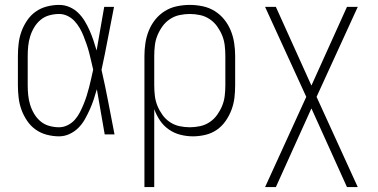

<svg xmlns="http://www.w3.org/2000/svg" viewBox="-20 -548 1540 783"><path d="M221 8Q196 8 171 1.5Q146 -5 125.5 -19.5Q105 -34 90.5 -55.5Q76 -77 67.5 -100.5Q59 -124 56 -149.5Q53 -175 53 -200V-320Q53 -345 56 -370.5Q59 -396 67.5 -419.5Q76 -443 90.5 -464.5Q105 -486 125.5 -500.5Q146 -515 171 -521.5Q196 -528 221 -528Q243 -528 263 -519.5Q283 -511 298.5 -496Q314 -481 325.5 -462Q337 -443 345.5 -423.5Q354 -404 361 -383.5Q368 -363 374 -342Q382 -387 389.5 -431.5Q397 -476 405 -520H445Q432 -456 420 -391.5Q408 -327 394 -263Q409 -198 421.5 -132Q434 -66 447 0H407Q399 -46 391 -92Q383 -138 375 -184Q369 -163 362 -142Q355 -121 346 -101Q337 -81 326 -61.5Q315 -42 299.5 -26.5Q284 -11 263.5 -1.5Q243 8 221 8ZM221 -29Q239 -29 256 -37.5Q273 -46 285 -59.5Q297 -73 305.5 -89.5Q314 -106 321 -123Q328 -140 333.5 -157.5Q339 -175 343.5 -192.5Q348 -210 352 -228Q356 -246 360 -264Q356 -281 352 -298.5Q348 -316 343.5 -333.5Q339 -351 333 -368Q327 -385 320.5 -401.5Q314 -418 305 -433.5Q296 -449 284 -462Q272 -475 255.5 -483Q239 -491 221 -491Q201 -491 181 -485.5Q161 -480 145.5 -467Q130 -454 119.5 -436.5Q109 -419 103 -399.5Q97 -380 95 -360Q93 -340 93 -320V-200Q93 -180 95 -160Q97 -140 103 -120.5Q109 -101 119.5 -83.5Q130 -66 145.5 -53Q161 -40 181 -34.5Q201 -29 221 -29Z M569 215V-320Q569 -346 573 -372.5Q577 -399 587 -423.5Q597 -448 613.5 -468.5Q630 -489 652.5 -503Q675 -517 701.5 -522.5Q728 -528 754 -528Q780 -528 806.5 -522.5Q833 -517 855.5 -503Q878 -489 894.5 -468.5Q911 -448 921 -423.5Q931 -399 935 -372.5Q939 -346 939 -320V-200Q939 -174 936 -149Q933 -124 924 -100Q915 -76 900 -54.5Q885 -33 864 -18.5Q843 -4 817.5 2Q792 8 767 8Q741 8 715.5 1.5Q690 -5 668.5 -20Q647 -35 632.5 -56.5Q618 -78 609 -103V215ZM754 -29Q775 -29 796 -33.5Q817 -38 835 -50Q853 -62 865.5 -79.5Q878 -97 886 -116.5Q894 -136 896.5 -157.5Q899 -179 899 -200V-320Q899 -341 896.5 -362.5Q894 -384 886 -403.5Q878 -423 865.5 -440.5Q853 -458 835 -470Q817 -482 796 -486.5Q775 -491 754 -491Q733 -491 712 -486.5Q691 -482 673 -470Q655 -458 642.5 -440.5Q630 -423 622 -403.5Q614 -384 611.5 -362.5Q609 -341 609 -320V-200Q609 -179 611.5 -157.5Q614 -136 622 -116.5Q630 -97 642.5 -79.5Q655 -62 673 -50Q691 -38 712 -33.5Q733 -29 754 -29Z M1061 215 1229 -153 1061 -520H1105L1250 -199L1395 -520H1439L1271 -153L1439 215H1395L1250 -106L1105 215Z"/></svg>

Font: Iosevka Extralight
Style: Regular
Weight: 200
Monospace: yes
Designer: Belleve Invis
Foundry: Belleve Invis
Version: Version 32.0.1; ttfautohint (v1.8.4)